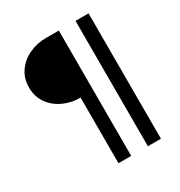

<svg xmlns="http://www.w3.org/2000/svg" viewBox="-189 -830 1020 1085"><g transform="rotate(-30 321.5 -288.0)"><path d="M45 -502Q45 -561.5 76.2 -605.8Q107.5 -650 158.8 -673.5Q210 -697 269 -697H352V121H269V-307Q210 -307 158.8 -330.5Q107.5 -354 76.2 -398.2Q45 -442.5 45 -502ZM461 -697H546V121H461Z"/></g></svg>

Font: HK Grotesk Black
Style: Regular
Weight: 900
Designer: Alfredo Marco Pradil
Foundry: Hanken Design Co.
Version: Version 3.001